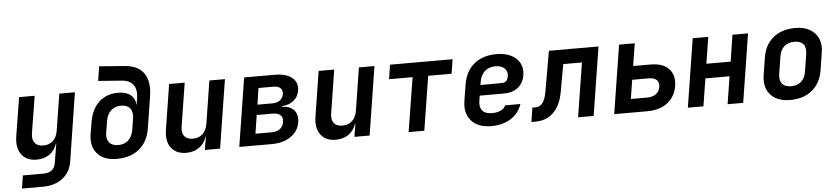

<svg xmlns="http://www.w3.org/2000/svg" viewBox="-49 -1048 6698 1535"><g transform="rotate(-5 3300.0 -280.0)"><path d="M74 180 91 76H256Q342 76 354 -3L361 -46L379 -155H376Q359 -101 316 -70.5Q273 -40 212 -40Q131 -40 91 -94Q51 -148 65 -239L115 -550H240L192 -252Q185 -202 207 -175Q229 -148 275 -148Q321 -148 352 -176Q383 -204 391 -256L438 -550H563L477 0Q463 84 400.5 132Q338 180 242 180Z M854 10Q748 11 695.5 -48.5Q643 -108 659 -208L675 -302Q692 -404 752.5 -460Q813 -516 906 -516Q970 -516 1006.5 -486.5Q1043 -457 1045 -403L1054 -460Q1065 -526 1037 -565.5Q1009 -605 943 -610L756 -624L774 -740L979 -724Q1086 -716 1132 -648.5Q1178 -581 1158 -460L1118 -208Q1101 -105 1032 -48Q963 9 854 10ZM872 -99Q921 -99 952.5 -128Q984 -157 993 -208L1008 -302Q1016 -353 993 -382Q970 -411 921 -411Q872 -411 840 -382Q808 -353 800 -302L784 -208Q776 -157 799.5 -128Q823 -99 872 -99Z M1408 10Q1327 10 1287 -44Q1247 -98 1262 -189L1319 -550H1444L1389 -202Q1381 -152 1403 -125Q1425 -98 1471 -98Q1518 -98 1548.5 -126Q1579 -154 1588 -206L1642 -550H1767L1680 0H1558L1575 -105H1572Q1555 -51 1512 -20.5Q1469 10 1408 10Z M1834 0 1921 -550H2167Q2258 -550 2305 -511.5Q2352 -473 2342 -409Q2334 -359 2296.5 -328.5Q2259 -298 2204 -296L2203 -290Q2266 -289 2298 -253Q2330 -217 2321 -157Q2310 -85 2248.5 -42.5Q2187 0 2094 0ZM2008 -324H2129Q2166 -324 2189 -341.5Q2212 -359 2218 -390Q2222 -421 2204 -438.5Q2186 -456 2149 -456H2028ZM1972 -94H2102Q2143 -94 2169 -113.5Q2195 -133 2200 -168Q2206 -203 2186 -222.5Q2166 -242 2125 -242H1995Z M2608 10Q2527 10 2487 -44Q2447 -98 2462 -189L2519 -550H2644L2589 -202Q2581 -152 2603 -125Q2625 -98 2671 -98Q2718 -98 2748.5 -126Q2779 -154 2788 -206L2842 -550H2967L2880 0H2758L2775 -105H2772Q2755 -51 2712 -20.5Q2669 10 2608 10Z M3193 0 3263 -435H3074L3092 -550H3594L3576 -435H3388L3319 0Z M3855 10Q3785 10 3737.5 -17.5Q3690 -45 3669 -94.5Q3648 -144 3659 -210L3680 -340Q3697 -445 3766.5 -502.5Q3836 -560 3946 -560Q4013 -560 4061 -537Q4109 -514 4132 -472.5Q4155 -431 4147 -377Q4137 -311 4092.5 -276Q4048 -241 3979 -241H3785L3779 -206Q3769 -150 3793.5 -121.5Q3818 -93 3871 -93Q3910 -93 3940 -106.5Q3970 -120 3980 -146H4103Q4078 -72 4013 -31Q3948 10 3855 10ZM3798 -325 3971 -326Q3990 -326 4003.5 -337Q4017 -348 4022 -376Q4028 -415 4002.5 -439.5Q3977 -464 3930 -464Q3876 -464 3842.5 -432.5Q3809 -401 3801 -344Z M4178 5 4196 -109H4221Q4256 -109 4277.5 -136.5Q4299 -164 4310 -224L4367 -550H4765L4678 0H4553L4622 -434H4472L4433 -217Q4414 -108 4356.5 -51.5Q4299 5 4211 5Z M4843 0 4930 -550H5056L5027 -370H5165Q5264 -370 5312.5 -320.5Q5361 -271 5348 -184Q5334 -96 5271 -48Q5208 0 5107 0ZM4986 -109H5118Q5161 -109 5188 -129Q5215 -149 5221 -185Q5227 -221 5206.5 -241Q5186 -261 5142 -261H5010Z M5434 0 5521 -550H5646L5612 -337H5807L5840 -550H5965L5878 0H5753L5788 -221H5594L5559 0Z M6254 10Q6185 10 6138 -17Q6091 -44 6070.5 -92.5Q6050 -141 6060 -206L6082 -344Q6098 -447 6167 -503.5Q6236 -560 6345 -560Q6414 -560 6461 -533Q6508 -506 6529 -457.5Q6550 -409 6539 -345L6517 -206Q6500 -103 6431.5 -46.5Q6363 10 6254 10ZM6272 -99Q6321 -99 6352.5 -126.5Q6384 -154 6392 -206L6414 -344Q6422 -396 6399.5 -423.5Q6377 -451 6327 -451Q6278 -451 6246.5 -423.5Q6215 -396 6207 -344L6185 -206Q6177 -154 6199.5 -126.5Q6222 -99 6272 -99Z"/></g></svg>

Font: JetBrains Mono NL
Style: Bold Italic
Weight: 700
Italic angle: -9°
Designer: Philipp Nurullin, Konstantin Bulenkov
Foundry: JetBrains
Version: Version 2.304; ttfautohint (v1.8.4.7-5d5b)